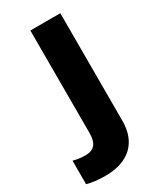

<svg xmlns="http://www.w3.org/2000/svg" viewBox="-263 -618 776 927"><g transform="rotate(-30 125.0 -154.5)"><path d="M38 240C167 240 241 172 241 51V-549H74V23C74 78 53 106 5 106C-19 106 -42 103 -64 97V228C-36 236 -2 240 38 240Z"/></g></svg>

Font: Kathrein 85 Heavy
Style: Regular
Weight: 900
Designer: Lazydogs Typefoundry, based on Open Sans by Ascender Corporation
Foundry: Lazydogs Typefoundry
Version: Version 1.003;PS 001.003;hotconv 1.0.88;makeotf.lib2.5.64775